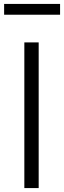

<svg xmlns="http://www.w3.org/2000/svg" viewBox="-20 -958 326 978"><path d="M104 0H177V-742H104ZM1 -938V-883H286V-938Z"/></svg>

Font: Cheyenne Sans Light
Style: Regular
Weight: 300
Designer: The Public Sans project authors (U.S. Web Design System), Libre Franklin designed by Pablo Impallari and Rodrigo Fuenzal
Foundry: The Cheyenne Sans Project Authors
Version: Version 2.007